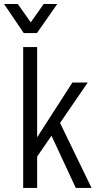

<svg xmlns="http://www.w3.org/2000/svg" viewBox="-55 -921 483 941"><path d="M197.3 -255.9 127 -153.3V0H58.6V-690.4H127V-248L299.8 -516.6H375L239.3 -318.4L393.6 0H316.4ZM-35.2 -901.4H32.2L95.7 -811.5L159.2 -901.4H225.6L126 -758.8H61.5Z"/></svg>

Font: Dinish Condensed
Style: Regular
Weight: 400
Width: 3
Designer: Bert Driehuis
Foundry: Playbeing
Version: Version 3.006; git-39231f3c-release